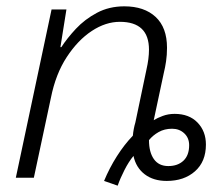

<svg xmlns="http://www.w3.org/2000/svg" viewBox="-20 -562 707 607"><path d="M309 10Q326 -31 349.5 -68Q373 -105 400 -133Q401 -144 403 -154.5Q405 -165 408 -175L443 -342Q451 -377 451 -405Q451 -493 359 -493Q314 -493 270 -464Q226 -435 191 -381.5Q156 -328 141 -253L87 0H30L143 -532H190L171 -413H174Q192 -441 220 -471Q248 -501 286.5 -521.5Q325 -542 373 -542Q436 -542 472 -508.5Q508 -475 508 -411Q508 -388 505 -368Q502 -348 498 -332L466 -182Q477 -189 494.5 -195.5Q512 -202 532 -202Q578 -202 604.5 -174.5Q631 -147 631 -105Q631 -51 596.5 -20.5Q562 10 507 10Q465 10 437.5 -11Q410 -32 402 -69Q387 -51 373.5 -24.5Q360 2 352 25ZM512 -37Q542 -37 560 -54Q578 -71 578 -103Q578 -126 562.5 -140.5Q547 -155 524 -155Q500 -155 481.5 -144.5Q463 -134 451 -119Q451 -81 466.5 -59Q482 -37 512 -37Z"/></svg>

Font: Noto Sans Light
Style: Italic
Weight: 300
Italic angle: -12°
Designer: Monotype Design Team
Foundry: Monotype Imaging Inc.
Version: Version 2.013; ttfautohint (v1.8.4.7-5d5b)